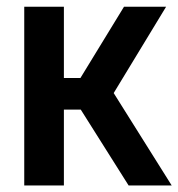

<svg xmlns="http://www.w3.org/2000/svg" viewBox="-20 -566 544 586"><path d="M372.5 0 226.5 -231.5H175V0H54V-545.5H175V-328H225.5L358.5 -545.5H487L327 -282L504 0Z"/></svg>

Font: Encode Sans Condensed SemiBold
Style: Regular
Weight: 600
Width: 3
Designer: Multiple Designers
Foundry: Impallari Type
Version: Version 2.000